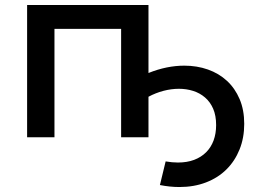

<svg xmlns="http://www.w3.org/2000/svg" viewBox="-20 -552 1020 772"><path d="M89 0V-532H577V-258.5Q614.5 -273.5 650.5 -280.8Q686.5 -288 721 -288Q772 -288 816 -272.5Q860 -257 892.5 -227Q925 -197 943.5 -153.5Q962 -110 962 -54Q962 2.5 943.2 49Q924.5 95.5 890.5 129.2Q856.5 163 808.2 181.5Q760 200 701.5 200Q663 200 623 192L646 97Q672.5 101.5 695.5 101.5Q732 101.5 760.5 90.8Q789 80 808.8 60.2Q828.5 40.5 838.8 12.8Q849 -15 849 -49Q849 -87.5 837 -115Q825 -142.5 804.2 -160.2Q783.5 -178 756.5 -186.5Q729.5 -195 699.5 -195Q669 -195 637.5 -186.8Q606 -178.5 577 -163V0H467V-436H199V0Z"/></svg>

Font: Argentum Sans
Style: Regular
Weight: 400
Designer: Julieta Ulanovsky, Owen Earl, Chris M. Simpson, Rasmus Andersson, Cristiano Sobral
Foundry: The Argentum Sans Project Authors
Version: Version 3.135; ttfautohint (v1.8.4.7-5d5b-dirty)